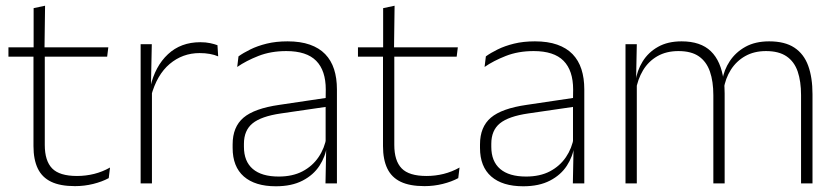

<svg xmlns="http://www.w3.org/2000/svg" viewBox="-20 -641 2928 671"><path d="M242 9.5Q190.5 9.5 158.8 -5.8Q127 -21 112 -52.2Q97 -83.5 97 -130.5V-459H136.5V-134.5Q136.5 -79 162.2 -52.5Q188 -26 249 -26Q279.5 -26 308.8 -33.2Q338 -40.5 364.5 -55.5L360 -18.5Q337 -6 305.8 1.8Q274.5 9.5 242 9.5ZM354.5 -443H9.5V-475.5H358.5ZM135.5 -469.5H97.5V-612.5L137.5 -621Z M508 -305 495 -334 505.5 -337.5Q522 -409.5 567 -451.5Q612 -493.5 680 -493.5Q699.5 -493.5 714.5 -490.2Q729.5 -487 740 -483L742.5 -444Q730 -449.5 713.5 -452.5Q697 -455.5 677.5 -455.5Q618 -455.5 573 -417.5Q528 -379.5 508 -305ZM511 0H471.5V-486.5H510.5L507.5 -338L511 -334.5Z M1157.5 0H1117.5L1120 -125L1118 -131.5V-290L1118.5 -328Q1118.5 -394.5 1085 -428.5Q1051.5 -462.5 980.5 -462.5Q926.5 -462.5 883.2 -445.5Q840 -428.5 809 -407L813.5 -444Q830 -456 854.8 -468.2Q879.5 -480.5 912 -488.5Q944.5 -496.5 985 -496.5Q1030 -496.5 1062.8 -485Q1095.5 -473.5 1116.5 -451.8Q1137.5 -430 1147.5 -399Q1157.5 -368 1157.5 -328.5ZM944 10Q871.5 10 832.2 -24.2Q793 -58.5 793 -124V-136.5Q793 -197.5 831 -229.8Q869 -262 956 -274.5L1127.5 -300L1129.5 -269L961.5 -244.5Q893 -234.5 862.8 -210Q832.5 -185.5 832.5 -138.5V-128Q832.5 -77 863.5 -50.5Q894.5 -24 954 -24Q1002.5 -24 1037.2 -42.2Q1072 -60.5 1093.2 -91.8Q1114.5 -123 1121 -162L1131.5 -131H1122.5Q1117.5 -94 1096.5 -61.8Q1075.5 -29.5 1037.5 -9.8Q999.5 10 944 10Z M1463.5 9.5Q1412 9.5 1380.2 -5.8Q1348.5 -21 1333.5 -52.2Q1318.5 -83.5 1318.5 -130.5V-459H1358V-134.5Q1358 -79 1383.8 -52.5Q1409.5 -26 1470.5 -26Q1501 -26 1530.2 -33.2Q1559.5 -40.5 1586 -55.5L1581.5 -18.5Q1558.5 -6 1527.2 1.8Q1496 9.5 1463.5 9.5ZM1576 -443H1231V-475.5H1580ZM1357 -469.5H1319V-612.5L1359 -621Z M2022 0H1982L1984.5 -125L1982.5 -131.5V-290L1983 -328Q1983 -394.5 1949.5 -428.5Q1916 -462.5 1845 -462.5Q1791 -462.5 1747.8 -445.5Q1704.5 -428.5 1673.5 -407L1678 -444Q1694.5 -456 1719.2 -468.2Q1744 -480.5 1776.5 -488.5Q1809 -496.5 1849.5 -496.5Q1894.5 -496.5 1927.2 -485Q1960 -473.5 1981 -451.8Q2002 -430 2012 -399Q2022 -368 2022 -328.5ZM1808.5 10Q1736 10 1696.8 -24.2Q1657.5 -58.5 1657.5 -124V-136.5Q1657.5 -197.5 1695.5 -229.8Q1733.5 -262 1820.5 -274.5L1992 -300L1994 -269L1826 -244.5Q1757.5 -234.5 1727.2 -210Q1697 -185.5 1697 -138.5V-128Q1697 -77 1728 -50.5Q1759 -24 1818.5 -24Q1867 -24 1901.8 -42.2Q1936.5 -60.5 1957.8 -91.8Q1979 -123 1985.5 -162L1996 -131H1987Q1982 -94 1961 -61.8Q1940 -29.5 1902 -9.8Q1864 10 1808.5 10Z M2819.5 0H2779.5V-308.5Q2779.5 -356.5 2767.8 -391Q2756 -425.5 2729 -444Q2702 -462.5 2657 -462.5Q2615.5 -462.5 2584.5 -445Q2553.5 -427.5 2534.2 -397.2Q2515 -367 2509 -328.5L2497.5 -361.5H2504.5Q2510 -396.5 2530.5 -427.5Q2551 -458.5 2585.2 -477.5Q2619.5 -496.5 2668 -496.5Q2723 -496.5 2756.2 -474.5Q2789.5 -452.5 2804.5 -411.2Q2819.5 -370 2819.5 -312ZM2205.5 0H2166V-486.5H2205.5L2203 -362L2205.5 -360.5ZM2512.5 0H2473V-308Q2473 -356.5 2461 -391Q2449 -425.5 2422.5 -444Q2396 -462.5 2351 -462.5Q2308.5 -462.5 2277.2 -444.5Q2246 -426.5 2227.2 -395.2Q2208.5 -364 2202 -324L2190 -356H2201Q2206 -394 2225.8 -426Q2245.5 -458 2279.5 -477.2Q2313.5 -496.5 2362 -496.5Q2428.5 -496.5 2464.2 -462Q2500 -427.5 2509 -359.5Q2511 -348.5 2511.8 -337.5Q2512.5 -326.5 2512.5 -315Z"/></svg>

Font: Anek Malayalam Medium ExtraLight
Style: Regular
Weight: 250
Version: Version 1.003